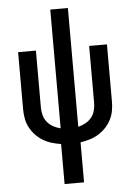

<svg xmlns="http://www.w3.org/2000/svg" viewBox="-62 -781 724 1042"><g transform="rotate(-5 300.0 -260.0)"><path d="M247 215V-3Q221 -7 196 -14.5Q171 -22 149 -35.5Q127 -49 109 -68Q91 -87 79 -110Q67 -133 62.5 -158.5Q58 -184 58 -210V-520H155V-210Q155 -189 160.5 -168Q166 -147 179.5 -130.5Q193 -114 212 -103.5Q231 -93 252 -88V-735H348V-88Q369 -93 388 -103.5Q407 -114 420.5 -130.5Q434 -147 439.5 -168Q445 -189 445 -210V-520H542V-210Q542 -184 537.5 -158.5Q533 -133 521 -110Q509 -87 491 -68Q473 -49 451 -35.5Q429 -22 404 -14.5Q379 -7 353 -3V215Z"/></g></svg>

Font: Iosevka Semibold Extended
Style: Regular
Weight: 600
Width: 7
Monospace: yes
Designer: Belleve Invis
Foundry: Belleve Invis
Version: Version 32.5.0; ttfautohint (v1.8.4)